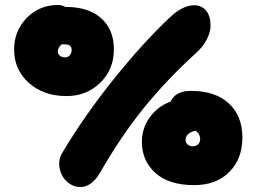

<svg xmlns="http://www.w3.org/2000/svg" viewBox="-20 -736 1035 777"><path d="M249 -347.2Q156.7 -347.2 96.9 -400.4Q37.1 -453.6 37.1 -536.1Q37.1 -610.8 88.1 -663.3Q139.2 -715.8 214.8 -715.8Q230 -715.8 244.1 -708H246.1Q338.4 -708 389.6 -662.1Q440.9 -616.2 440.9 -536.1Q440.9 -455.1 385.7 -401.1Q330.6 -347.2 249 -347.2ZM304.2 21Q281.7 21 262 7.8Q242.2 -5.4 231.4 -25.9Q220.7 -46.4 219.5 -71Q218.3 -95.7 232.9 -119.1Q323.2 -270.5 443.1 -419.2Q563 -567.9 668 -666Q719.2 -714.8 767.1 -714.8Q787.6 -714.8 803.5 -703.1Q819.3 -691.4 826.2 -671.1Q833 -650.9 831.8 -626.7Q830.6 -602.5 815.9 -574.7Q801.3 -546.9 774.9 -522.9Q655.8 -414.6 563.2 -300.5Q470.7 -186.5 384.8 -37.1Q351.1 21 304.2 21ZM213.9 -528.8Q213.9 -517.6 222.2 -510.7Q230.5 -503.9 244.1 -503.9Q255.4 -503.9 262.7 -512.7Q270 -521.5 270 -534.2Q270 -543.9 263.9 -550Q257.8 -556.2 247.1 -556.2Q234.9 -556.2 230 -557.1Q213.9 -542.5 213.9 -528.8ZM766.1 13.2Q663.6 13.2 608.9 -36.1Q554.2 -85.4 554.2 -161.1Q554.2 -218.3 586.9 -262.5Q619.6 -306.6 670.9 -325.2Q689.9 -368.2 752.9 -368.2Q851.1 -368.2 906 -317.6Q960.9 -267.1 960.9 -179.2Q960.9 -93.3 908 -40Q855 13.2 766.1 13.2ZM731 -168.9Q731 -158.7 739.3 -151.4Q747.6 -144 761.2 -144Q773.9 -144 782 -152.3Q790 -160.6 790 -172.9Q790 -194.8 771 -207Q731 -197.8 731 -168.9Z"/></svg>

Font: Shantell Sans Normal
Style: Regular
Weight: 800
Designer: Stephen Nixon, Anya Danilova, Shantell Martin
Foundry: Arrow Type
Version: Version 1.006;[559af2be0]